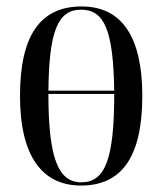

<svg xmlns="http://www.w3.org/2000/svg" viewBox="-20 -565 503 595"><path d="M231 10C356 10 421 -77 421 -268C421 -453 356 -545 233 -545C104 -545 42 -454 42 -268C42 -79 112 10 231 10ZM334 -284H130C132 -468 159 -535 231 -535C305 -535 331 -468 334 -284ZM232 0C160 0 130 -76 130 -274H334C334 -72 306 0 232 0Z"/></svg>

Font: Noto Serif Display ExtraCondensed
Style: Regular
Weight: 400
Width: 2
Designer: Monotype Design Team
Foundry: Monotype Imaging Inc.
Version: Version 2.009